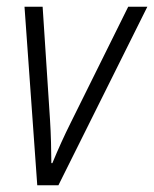

<svg xmlns="http://www.w3.org/2000/svg" viewBox="-20 -552 459 572"><path d="M154 0 419 -532H362L191 -187Q162 -129 136 -66H133Q133 -91 132 -127.5Q131 -164 129 -195L107 -532H53L91 0Z"/></svg>

Font: Noto Sans UI SemiCondensed Light
Style: Italic
Weight: 300
Width: 4
Designer: Monotype Design Team
Foundry: Monotype Imaging Inc.
Version: 1.001